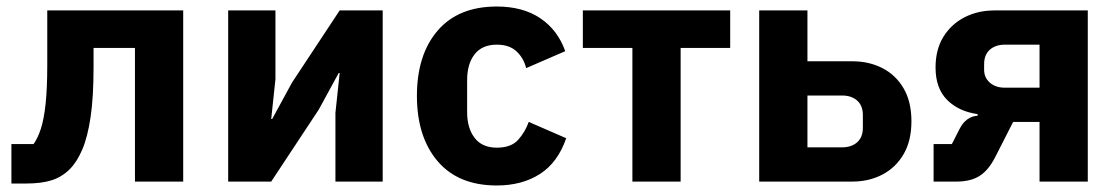

<svg xmlns="http://www.w3.org/2000/svg" viewBox="-20 -557 3426 589"><path d="M15 6V-115H83Q96 -133 105.5 -162.5Q115 -192 120 -239.5Q125 -287 125 -359V-525H542V0H394V-410H267V-351Q267 -260 258 -198.5Q249 -137 232.5 -98.5Q216 -60 194 -38Q170 -14 138.5 -4Q107 6 60 6Z M680 0V-525H825V-314L812 -192H815L876 -304L1022 -525H1154V0H1009V-211L1022 -333H1019L958 -221L812 0Z M1504 12Q1386 12 1322.5 -62.5Q1259 -137 1259 -263Q1259 -389 1322.5 -463Q1386 -537 1504 -537Q1584 -537 1637.5 -501Q1691 -465 1714 -400L1594 -348Q1587 -378 1565 -399Q1543 -420 1504 -420Q1459 -420 1436 -390.5Q1413 -361 1413 -311V-213Q1413 -164 1436 -134Q1459 -104 1504 -104Q1548 -104 1569.5 -128Q1591 -152 1602 -183L1717 -133Q1691 -58 1636 -23Q1581 12 1504 12Z M1920 0V-410H1768V-525H2220V-410H2068V0Z M2309 0V-525H2457V-369H2595Q2646 -369 2687 -348Q2728 -327 2752 -286Q2776 -245 2776 -185Q2776 -125 2752 -84Q2728 -43 2687 -21.5Q2646 0 2595 0ZM2457 -105H2563Q2592 -105 2609.5 -120.5Q2627 -136 2627 -165V-204Q2627 -233 2609.5 -248.5Q2592 -264 2563 -264H2457Z M2844 0V-115H2900L2924 -162Q2933 -180 2947 -190.5Q2961 -201 2979 -202V-207Q2921 -215 2885.5 -250.5Q2850 -286 2850 -350Q2850 -405 2874 -444Q2898 -483 2939 -504Q2980 -525 3031 -525H3317V0H3169V-183H3088L3033 -75Q3012 -34 2984.5 -17Q2957 0 2915 0ZM3063 -288H3169V-420H3063Q3034 -420 3016.5 -404.5Q2999 -389 2999 -360V-343Q2999 -319 3016.5 -303.5Q3034 -288 3063 -288Z"/></svg>

Font: IBM Plex Sans
Style: Bold
Weight: 700
Designer: Mike Abbink, Paul van der Laan, Pieter van Rosmalen
Foundry: Bold Monday
Version: Version 3.201